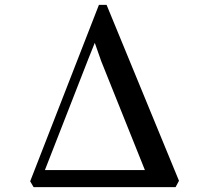

<svg xmlns="http://www.w3.org/2000/svg" viewBox="-20 -769 860 789"><path d="M118 0 104 -24 386.5 -749H418L715.5 -26L701.5 0ZM164.5 -70H575.5L396 -517.5L369.5 -593L343 -527Z"/></svg>

Font: Merriweather 144pt Medium
Style: Regular
Weight: 500
Version: Version 2.100